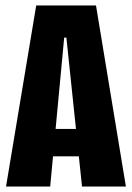

<svg xmlns="http://www.w3.org/2000/svg" viewBox="-20 -680 481 700"><path d="M2 0 112 -660H330L439 0H279L222 -543H214L163 0ZM102 -110V-210H333V-110Z"/></svg>

Font: Bricolage Grotesque 96pt ExtraBold Condensed
Style: Regular
Weight: 800
Width: 3
Version: Version 1.001;gftools[0.9.33.dev8+g029e19f]